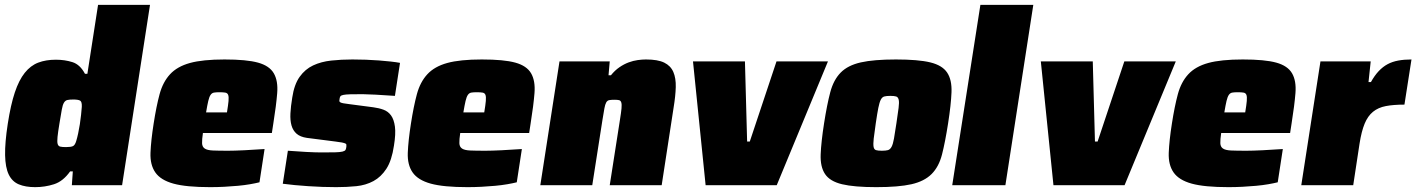

<svg xmlns="http://www.w3.org/2000/svg" viewBox="-20 -763 5835 791"><path d="M125 8Q85 8 57.5 -3.5Q30 -15 16 -44Q2 -73 1 -124Q0 -175 12 -253Q24 -331 41 -382Q58 -433 82 -463Q106 -493 137.5 -505Q169 -517 210 -517Q247 -517 278.5 -507Q310 -497 330 -459H340L384 -743H598L483 0H276L280 -57H269Q240 -16 202.5 -4Q165 8 125 8ZM252 -157Q272 -157 280.5 -161Q289 -165 294 -182Q298 -195 302 -213.5Q306 -232 309 -251.5Q312 -271 314 -290Q316 -309 317 -323Q318 -344 310 -348.5Q302 -353 282 -353Q266 -353 257.5 -351Q249 -349 243.5 -340Q238 -331 234.5 -311Q231 -291 225 -255Q219 -219 217 -199Q215 -179 217.5 -170Q220 -161 228 -159Q236 -157 252 -157Z M846 8Q747 8 694.5 -6.5Q642 -21 620 -52.5Q598 -84 600 -134Q602 -184 613 -254Q624 -325 637.5 -375Q651 -425 680.5 -457Q710 -489 762.5 -503.5Q815 -518 905 -518Q996 -518 1043 -505Q1090 -492 1108 -461Q1126 -430 1122 -379.5Q1118 -329 1106 -254L1100 -215H816Q812 -188 812.5 -173Q813 -158 823.5 -151Q834 -144 857 -143Q880 -142 920 -142Q945 -142 986.5 -144Q1028 -146 1070 -149L1049 -12Q1033 -8 1010 -4Q987 0 960 2.5Q933 5 904 6.5Q875 8 846 8ZM915 -300Q920 -330 921.5 -347Q923 -364 920 -372Q917 -380 908 -381.5Q899 -383 884 -383Q870 -383 861.5 -381.5Q853 -380 847.5 -372Q842 -364 838 -347Q834 -330 829 -300Z M1365 8Q1338 8 1308.5 7Q1279 6 1250 4Q1221 2 1194 -0.5Q1167 -3 1145 -6L1166 -142Q1203 -139 1242 -137Q1281 -135 1304 -135Q1341 -135 1361 -135.5Q1381 -136 1391 -138.5Q1401 -141 1403.5 -145.5Q1406 -150 1407 -159Q1407 -164 1407 -167Q1407 -170 1402.5 -172Q1398 -174 1388.5 -176Q1379 -178 1361 -180L1244 -195Q1217 -199 1202 -212Q1187 -225 1181 -246Q1175 -267 1176.5 -296Q1178 -325 1184 -361Q1192 -415 1214.5 -446.5Q1237 -478 1270 -493.5Q1303 -509 1344.5 -513.5Q1386 -518 1432 -518Q1459 -518 1487 -517Q1515 -516 1541 -514Q1567 -512 1589.5 -509.5Q1612 -507 1628 -504L1607 -368Q1565 -371 1527.5 -373Q1490 -375 1474 -375Q1441 -375 1422.5 -374.5Q1404 -374 1394.5 -372Q1385 -370 1382.5 -366.5Q1380 -363 1379 -356Q1378 -350 1378 -347Q1378 -344 1382 -341.5Q1386 -339 1394.5 -337.5Q1403 -336 1419 -334L1518 -321Q1541 -318 1560 -311Q1579 -304 1591 -287.5Q1603 -271 1607 -241.5Q1611 -212 1603 -163Q1594 -102 1572 -68Q1550 -34 1518.5 -17Q1487 0 1448 4Q1409 8 1365 8Z M1906 8Q1807 8 1754.5 -6.5Q1702 -21 1680 -52.5Q1658 -84 1660 -134Q1662 -184 1673 -254Q1684 -325 1697.5 -375Q1711 -425 1740.5 -457Q1770 -489 1822.5 -503.5Q1875 -518 1965 -518Q2056 -518 2103 -505Q2150 -492 2168 -461Q2186 -430 2182 -379.5Q2178 -329 2166 -254L2160 -215H1876Q1872 -188 1872.5 -173Q1873 -158 1883.5 -151Q1894 -144 1917 -143Q1940 -142 1980 -142Q2005 -142 2046.5 -144Q2088 -146 2130 -149L2109 -12Q2093 -8 2070 -4Q2047 0 2020 2.5Q1993 5 1964 6.5Q1935 8 1906 8ZM1975 -300Q1980 -330 1981.5 -347Q1983 -364 1980 -372Q1977 -380 1968 -381.5Q1959 -383 1944 -383Q1930 -383 1921.5 -381.5Q1913 -380 1907.5 -372Q1902 -364 1898 -347Q1894 -330 1889 -300Z M2492 0 2534 -269Q2539 -300 2540.5 -316.5Q2542 -333 2539.5 -341Q2537 -349 2530 -350.5Q2523 -352 2511 -352Q2498 -352 2490 -350.5Q2482 -349 2477.5 -341Q2473 -333 2470 -316.5Q2467 -300 2462 -269L2420 0H2206L2285 -510H2492L2487 -453H2497Q2513 -473 2532 -486Q2551 -499 2570 -506Q2589 -513 2607.5 -515.5Q2626 -518 2641 -518Q2690 -518 2716.5 -505Q2743 -492 2754 -466.5Q2765 -441 2764 -404Q2763 -367 2755 -319L2706 0Z M2887 0 2835 -510H3049L3058 -180H3069L3179 -510H3391L3180 0Z M3590 8Q3499 8 3449 -4Q3399 -16 3379 -46Q3359 -76 3361 -127Q3363 -178 3375 -255Q3387 -332 3400.5 -383Q3414 -434 3443.5 -464Q3473 -494 3526.5 -506Q3580 -518 3671 -518Q3763 -518 3812.5 -506Q3862 -494 3882 -464Q3902 -434 3900 -383Q3898 -332 3886 -255Q3874 -178 3861 -127Q3848 -76 3818 -46Q3788 -16 3735 -4Q3682 8 3590 8ZM3613 -142Q3629 -142 3638 -144.5Q3647 -147 3653 -158Q3659 -169 3663 -192Q3667 -215 3673 -255Q3679 -296 3682 -318.5Q3685 -341 3682.5 -352Q3680 -363 3672 -365.5Q3664 -368 3648 -368Q3632 -368 3623 -365.5Q3614 -363 3608.5 -352Q3603 -341 3598.5 -318.5Q3594 -296 3588 -255Q3582 -215 3579.5 -192Q3577 -169 3579 -158Q3581 -147 3589 -144.5Q3597 -142 3613 -142Z M3903 0 4019 -743H4237L4122 0Z M4320 0 4268 -510H4482L4491 -180H4502L4612 -510H4824L4613 0Z M5041 8Q4942 8 4889.5 -6.5Q4837 -21 4815 -52.5Q4793 -84 4795 -134Q4797 -184 4808 -254Q4819 -325 4832.5 -375Q4846 -425 4875.5 -457Q4905 -489 4957.5 -503.5Q5010 -518 5100 -518Q5191 -518 5238 -505Q5285 -492 5303 -461Q5321 -430 5317 -379.5Q5313 -329 5301 -254L5295 -215H5011Q5007 -188 5007.5 -173Q5008 -158 5018.5 -151Q5029 -144 5052 -143Q5075 -142 5115 -142Q5140 -142 5181.5 -144Q5223 -146 5265 -149L5244 -12Q5228 -8 5205 -4Q5182 0 5155 2.5Q5128 5 5099 6.5Q5070 8 5041 8ZM5110 -300Q5115 -330 5116.5 -347Q5118 -364 5115 -372Q5112 -380 5103 -381.5Q5094 -383 5079 -383Q5065 -383 5056.5 -381.5Q5048 -380 5042.5 -372Q5037 -364 5033 -347Q5029 -330 5024 -300Z M5341 0 5420 -510H5627L5618 -425H5628Q5643 -452 5660 -470Q5677 -488 5696.5 -498.5Q5716 -509 5740.5 -513.5Q5765 -518 5795 -518L5766 -332Q5721 -332 5689.5 -326Q5658 -320 5636.5 -302.5Q5615 -285 5602 -253.5Q5589 -222 5581 -171L5555 0Z"/></svg>

Font: Azeri Sans Black
Style: Italic
Weight: 900
Designer: Hector Gatti & Omnibus-Type (original fonts) / Cristiano Sobral (main changes and remastering)
Foundry: Omnibus-Type
Version: Version 0.07;August 21, 2020;FontCreator 13.0.0.2681 64-bit;